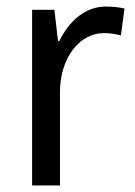

<svg xmlns="http://www.w3.org/2000/svg" viewBox="-20 -566 413 586"><path d="M303 -546C239 -546 191 -501 161 -441H157L146 -536H78V0H163V-284C163 -391 224 -465 297 -465C314 -465 334 -462 349 -458L360 -540C343 -544 322 -546 303 -546Z"/></svg>

Font: Noto Sans Gurmukhi SemiCondensed
Style: Regular
Weight: 400
Width: 4
Designer: Jelle Bosma - Monotype Design Team
Foundry: Monotype Imaging Inc.
Version: Version 2.004